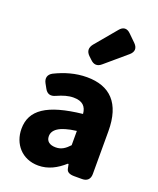

<svg xmlns="http://www.w3.org/2000/svg" viewBox="-169 -995 945 1149"><g transform="rotate(20 303.0 -420.0)"><path d="M216 54C279 54 332 25 379 -17H384L390 12C394 31 411 40 441 40H491C523 40 541 22 541 -10V-283C541 -461 458 -543 311 -543C239 -543 172 -523 109 -492C81 -477 74 -452 89 -424L105 -395C120 -367 143 -360 173 -374C211 -391 244 -401 277 -401C335 -401 359 -374 363 -328C141 -304 47 -239 47 -119C47 -24 111 54 216 54ZM216 -133C216 -173 252 -206 363 -220V-129C337 -101 313 -84 277 -84C240 -84 216 -100 216 -133ZM277 -738C257 -713 258 -689 280 -667L299 -649C321 -627 345 -625 369 -646L504 -761C529 -783 530 -808 506 -832L460 -877C436 -901 411 -899 390 -873Z"/></g></svg>

Font: コーポレート・ロゴ（ラウンド）ver3 Bold
Style: Regular
Weight: 700
Designer: [KANA_main] LOGOTYPE.JP [Source Han Sans] Ryoko NISHIZUKA 西塚涼子 (kana, bopomofo & ideographs); Paul D. Hunt (Latin, Greek
Version: Version 12.001;FEAKit 1.0